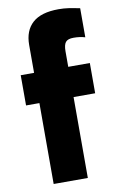

<svg xmlns="http://www.w3.org/2000/svg" viewBox="-95 -911 596 963"><g transform="rotate(-10 203.5 -429.5)"><path d="M272 -645V-566H382V-412H272V0H98V-412H30V-566H98V-708Q98 -781 141.5 -820Q185 -859 274 -859Q301 -859 324.5 -855.5Q348 -852 382 -845V-697Q356 -705 323 -705Q294 -705 283 -691.5Q272 -678 272 -645Z"/></g></svg>

Font: Biryani Heavy
Style: Regular
Weight: 900
Designer: Dan Reynolds and Mathieu Réguer
Foundry: Dan Reynolds and Mathieu Réguer
Version: Version 1.003; ttfautohint (v1.1) -l 5 -r 5 -G 72 -x 0 -D la